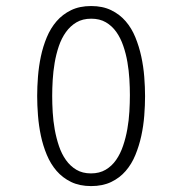

<svg xmlns="http://www.w3.org/2000/svg" viewBox="-20 -610 610 643"><path d="M285.2 -589.8Q323.7 -589.8 352.3 -575.9Q380.9 -562 400.9 -538.8Q420.9 -515.6 433.3 -485.1Q445.8 -454.6 453.1 -420.9Q460.4 -387.2 463.1 -352.8Q465.8 -318.4 465.8 -287.6Q465.8 -256.8 463.1 -222.4Q460.4 -188 453.1 -154.5Q445.8 -121.1 433.3 -90.8Q420.9 -60.5 400.9 -37.4Q380.9 -14.2 352.3 -0.5Q323.7 13.2 285.2 13.2Q246.6 13.2 218 -0.7Q189.5 -14.6 169.4 -37.8Q149.4 -61 136.7 -91.6Q124 -122.1 116.9 -155.5Q109.9 -189 107.2 -223.4Q104.5 -257.8 104.5 -288.6Q104.5 -319.3 107.2 -353.5Q109.9 -387.7 116.9 -421.1Q124 -454.6 136.7 -485.1Q149.4 -515.6 169.4 -538.8Q189.5 -562 218 -575.9Q246.6 -589.8 285.2 -589.8ZM285.6 -547.4Q256.8 -547.4 236.1 -535.2Q215.3 -522.9 200.7 -502.4Q186 -481.9 177 -455.3Q168 -428.7 163.1 -399.9Q158.2 -371.1 156.5 -342.3Q154.8 -313.5 154.8 -288.6Q154.8 -263.2 156.5 -234.1Q158.2 -205.1 163.3 -176.3Q168.5 -147.5 177.5 -120.8Q186.5 -94.2 200.9 -74Q215.3 -53.7 235.8 -41.5Q256.3 -29.3 284.7 -29.3Q313 -29.3 333.7 -41.5Q354.5 -53.7 368.9 -74.5Q383.3 -95.2 392.3 -122.1Q401.4 -148.9 406.5 -178Q411.6 -207 413.3 -236.6Q415 -266.1 415 -291.5Q415 -316.4 413.3 -345Q411.6 -373.5 406.7 -401.9Q401.9 -430.2 392.8 -456.5Q383.8 -482.9 369.4 -503.2Q355 -523.4 334.5 -535.4Q314 -547.4 285.6 -547.4Z"/></svg>

Font: Ethiopic Sadiss
Style: Regular
Weight: 400
Designer: abass alamnehe
Foundry: Senamirmir Project
Version: Version 5.100